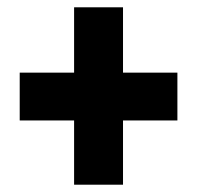

<svg xmlns="http://www.w3.org/2000/svg" viewBox="-20 -617 540 526"><path d="M317 -418H466V-287H317V-111H183V-287H34V-418H183V-597H317Z"/></svg>

Font: Noto Sans Thai Looped ExtraCondensed Black
Style: Regular
Weight: 900
Width: 2
Designer: Sasikarn Vongin, Ben Mitchell
Foundry: The Fontpad Ltd
Version: Version 1.001; ttfautohint (v1.8.4.7-5d5b)